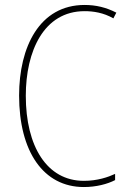

<svg xmlns="http://www.w3.org/2000/svg" viewBox="-20 -744 515 774"><path d="M321 -699C356 -699 397 -693 437 -670L449 -693C408 -714 367 -724 321 -724C139 -724 57 -554 57 -359C57 -133 155 10 318 10C368 10 413 -2 444 -18V-43C416 -30 373 -15 318 -15C169 -15 84 -154 84 -358C84 -537 156 -699 321 -699Z"/></svg>

Font: Noto Sans Hebrew Condensed Thin
Style: Regular
Weight: 100
Width: 3
Designer: Monotype Design Team
Foundry: Monotype Imaging Inc.
Version: Version 2.004